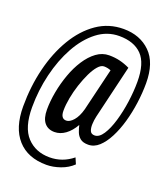

<svg xmlns="http://www.w3.org/2000/svg" viewBox="-150 -815 898 1040"><g transform="rotate(20 298.5 -294.5)"><path d="M240 123Q132 123 73 57Q14 -9 14 -132Q14 -247 39.5 -351Q65 -455 113.5 -536.5Q162 -618 230 -665Q298 -712 383 -712Q478 -712 537.5 -653.5Q597 -595 597 -477Q597 -422 589 -363Q581 -304 565.5 -249.5Q550 -195 527.5 -151.5Q505 -108 477 -82.5Q449 -57 415 -57Q385 -57 369 -70Q353 -83 345.5 -103Q338 -123 334 -141Q312 -102 282.5 -80.5Q253 -59 220 -59Q183 -59 162 -84Q141 -109 141 -160Q141 -208 151 -262Q161 -316 179.5 -367.5Q198 -419 225 -460.5Q252 -502 285.5 -526.5Q319 -551 358 -551Q391 -551 420 -544Q449 -537 478 -523L405 -215Q400 -193 399 -170Q398 -147 404.5 -131.5Q411 -116 431 -116Q457 -116 479 -149.5Q501 -183 517 -237Q533 -291 541.5 -352Q550 -413 550 -468Q550 -575 504.5 -621.5Q459 -668 374 -668Q304 -668 246.5 -623.5Q189 -579 147.5 -504Q106 -429 83.5 -335.5Q61 -242 61 -144Q61 -28 111 25.5Q161 79 242 79Q316 79 375 31L390 66Q361 94 319.5 108.5Q278 123 240 123ZM259 -139Q279 -139 300 -163Q321 -187 333 -231L392 -477Q373 -485 352 -485Q335 -485 317.5 -465Q300 -445 284 -411.5Q268 -378 255 -338.5Q242 -299 234.5 -258.5Q227 -218 227 -185Q227 -139 259 -139Z"/></g></svg>

Font: Georama Condensed Medium
Style: Italic
Weight: 500
Width: 3
Italic angle: -9°
Designer: Jean-Baptiste Levee
Foundry: Production Type
Version: Version 1.000